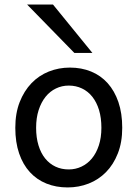

<svg xmlns="http://www.w3.org/2000/svg" viewBox="-20 -801 597 833"><path d="M46.4 -246.6Q46.4 -309.6 65.4 -358.2Q84.5 -406.7 116.7 -440.2Q148.9 -473.6 191.9 -490.7Q234.9 -507.8 283.2 -507.8Q333.5 -507.8 375.2 -490.7Q417 -473.6 447 -440.2Q477.1 -406.7 493.7 -358.2Q510.3 -309.6 510.3 -246.6Q510.3 -183.6 491.2 -135.3Q472.2 -86.9 439.9 -54.2Q407.7 -21.5 364.7 -4.6Q321.8 12.2 273.4 12.2Q223.1 12.2 181.4 -4.6Q139.6 -21.5 109.6 -54.2Q79.6 -86.9 63 -135.3Q46.4 -183.6 46.4 -246.6ZM136.7 -246.6Q136.7 -204.1 147 -170.4Q157.2 -136.7 176 -113.5Q194.8 -90.3 220.7 -78.1Q246.6 -65.9 278.3 -65.9Q307.6 -65.9 333.5 -78.1Q359.4 -90.3 378.7 -113.5Q397.9 -136.7 408.9 -170.4Q419.9 -204.1 419.9 -246.6Q419.9 -289.6 409.7 -323.5Q399.4 -357.4 380.6 -381.1Q361.8 -404.8 335.7 -417.2Q309.6 -429.7 278.3 -429.7Q248.5 -429.7 222.7 -417.2Q196.8 -404.8 177.7 -381.1Q158.7 -357.4 147.7 -323.5Q136.7 -289.6 136.7 -246.6ZM210 -781.2 380.9 -571.3H302.7L97.7 -781.2Z"/></svg>

Font: Andika DR AuSIL
Style: Regular
Weight: 400
Designer: Annie Olsen & Victor Gaultney
Foundry: SIL International
Version: Version 0.003